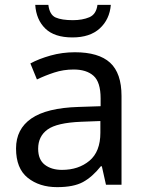

<svg xmlns="http://www.w3.org/2000/svg" viewBox="-20 -760 601 790"><path d="M288 -545Q386 -545 433 -502Q480 -459 480 -365V0H416L399 -76H395Q360 -32 321.5 -11Q283 10 215 10Q142 10 94 -28.5Q46 -67 46 -149Q46 -229 109 -272.5Q172 -316 303 -320L394 -323V-355Q394 -422 365 -448Q336 -474 283 -474Q241 -474 203 -461.5Q165 -449 132 -433L105 -499Q140 -518 188 -531.5Q236 -545 288 -545ZM314 -259Q214 -255 175.5 -227Q137 -199 137 -148Q137 -103 164.5 -82Q192 -61 235 -61Q303 -61 348 -98.5Q393 -136 393 -214V-262ZM436 -740Q431 -680 390.5 -643Q350 -606 278 -606Q204 -606 166.5 -642.5Q129 -679 125 -740H179Q184 -699 209 -688Q234 -677 280 -677Q319 -677 347.5 -689Q376 -701 381 -740Z"/></svg>

Font: Noto Sans Glagolitic
Style: Regular
Weight: 400
Designer: Monotype Design Team
Foundry: Monotype Imaging Inc.
Version: Version 2.004; ttfautohint (v1.8.4.7-5d5b)